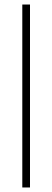

<svg xmlns="http://www.w3.org/2000/svg" viewBox="-20 -828 231 848"><path d="M78.5 0V-808H112.5V0Z"/></svg>

Font: Encode Sans SmCnd Th
Style: Regular
Weight: 100
Width: 4
Designer: Multiple Designers
Foundry: Impallari Type
Version: Version 3.002; ttfautohint (v1.8.3) -l 8 -r 50 -G 200 -x 14 